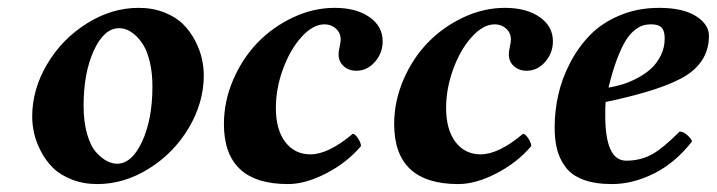

<svg xmlns="http://www.w3.org/2000/svg" viewBox="-20 -459 1826 489"><path d="M283.2 -387.2Q245.1 -387.2 219 -330.3Q192.9 -273.4 192.9 -189.9Q192.9 -147.9 202.1 -116.7Q211.4 -85.4 225.6 -70.3Q239.7 -55.2 252.9 -48.6Q266.1 -42 277.8 -42Q315.9 -42 342 -98.6Q368.2 -155.3 368.2 -238.8Q368.2 -272.9 361.8 -300Q355.5 -327.1 345.9 -343Q336.4 -358.9 324.5 -369.4Q312.5 -379.9 302.5 -383.5Q292.5 -387.2 283.2 -387.2ZM228 9.8Q191.9 9.8 162.4 -2Q132.8 -13.7 114.5 -32Q96.2 -50.3 84 -74Q71.8 -97.7 66.9 -119.6Q62 -141.6 62 -162.1Q62 -231.4 100.1 -295.7Q138.2 -359.9 201.4 -399.4Q264.6 -439 333 -439Q369.1 -439 398.7 -427.2Q428.2 -415.5 446.5 -397.2Q464.8 -378.9 477.1 -355.2Q489.3 -331.5 494.1 -309.6Q499 -287.6 499 -267.1Q499 -197.8 460.9 -133.5Q422.9 -69.3 359.6 -29.8Q296.4 9.8 228 9.8Z M899.4 -86.9Q863.8 -44.9 811 -17.6Q758.3 9.8 713.4 9.8Q550.3 9.8 550.3 -143.1Q550.3 -200.7 573.7 -255.4Q597.2 -310.1 635.7 -350.1Q674.3 -390.1 726.3 -414.6Q778.3 -439 832.5 -439Q887.2 -439 920.9 -415.5Q954.6 -392.1 954.6 -354Q954.6 -323.7 934.8 -301.3Q915 -278.8 887.7 -278.8Q868.2 -278.8 855.2 -290.5Q842.3 -302.2 842.3 -320.8Q842.3 -327.6 845 -339.8Q847.7 -352.1 847.7 -357.9Q847.7 -375 835.7 -386Q823.7 -397 806.6 -397Q776.9 -397 747.8 -364.7Q718.8 -332.5 700.7 -283Q682.6 -233.4 682.6 -184.1Q682.6 -128.9 706.5 -97.4Q730.5 -65.9 770.5 -65.9Q816.4 -65.9 878.4 -118.2Q884.3 -118.2 891.8 -106.7Q899.4 -95.2 899.4 -86.9Z M1333 -86.9Q1297.4 -44.9 1244.6 -17.6Q1191.9 9.8 1147 9.8Q983.9 9.8 983.9 -143.1Q983.9 -200.7 1007.3 -255.4Q1030.8 -310.1 1069.3 -350.1Q1107.9 -390.1 1159.9 -414.6Q1211.9 -439 1266.1 -439Q1320.8 -439 1354.5 -415.5Q1388.2 -392.1 1388.2 -354Q1388.2 -323.7 1368.4 -301.3Q1348.6 -278.8 1321.3 -278.8Q1301.8 -278.8 1288.8 -290.5Q1275.9 -302.2 1275.9 -320.8Q1275.9 -327.6 1278.6 -339.8Q1281.2 -352.1 1281.2 -357.9Q1281.2 -375 1269.3 -386Q1257.3 -397 1240.2 -397Q1210.4 -397 1181.4 -364.7Q1152.3 -332.5 1134.3 -283Q1116.2 -233.4 1116.2 -184.1Q1116.2 -128.9 1140.1 -97.4Q1164.1 -65.9 1204.1 -65.9Q1250 -65.9 1312 -118.2Q1317.9 -118.2 1325.4 -106.7Q1333 -95.2 1333 -86.9Z M1672.9 -360.8Q1672.9 -380.9 1664.8 -388.9Q1656.7 -397 1638.7 -397Q1626.5 -397 1616.5 -393.8Q1606.4 -390.6 1594.5 -380.6Q1582.5 -370.6 1572.3 -353.5Q1562 -336.4 1550.8 -306.6Q1539.6 -276.9 1529.8 -235.8Q1547.4 -238.8 1565.2 -244.1Q1583 -249.5 1603 -260Q1623 -270.5 1637.9 -283.9Q1652.8 -297.4 1662.8 -317.4Q1672.9 -337.4 1672.9 -360.8ZM1522.5 -199.2Q1521.5 -191.4 1521.5 -165Q1521.5 -49.8 1574.7 -49.8Q1610.8 -49.8 1639.6 -65.4Q1668.5 -81.1 1710.9 -124Q1719.7 -124 1729.2 -116Q1738.8 -107.9 1742.7 -99.1Q1700.2 -44.4 1646 -17.3Q1591.8 9.8 1538.6 9.8Q1495.1 9.8 1465.3 -1.5Q1435.5 -12.7 1420.2 -33.7Q1404.8 -54.7 1398.7 -78.9Q1392.6 -103 1392.6 -134.8Q1392.6 -176.3 1401.9 -217.5Q1411.1 -258.8 1432.1 -299.1Q1453.1 -339.4 1483.2 -370.1Q1513.2 -400.9 1558.6 -419.9Q1604 -439 1658.7 -439Q1719.2 -439 1752.4 -418Q1785.6 -397 1785.6 -368.2Q1785.6 -304.2 1728.5 -267.3Q1671.4 -230.5 1522.5 -199.2Z"/></svg>

Font: Common Serif
Style: Bold Italic
Weight: 700
Italic angle: -12°
Designer: Philipp H. Poll, Khaled Hosny
Foundry: Stefan Peev, Context Ltd.
Version: Version 1.026